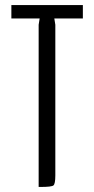

<svg xmlns="http://www.w3.org/2000/svg" viewBox="-20 -740 373 760"><path d="M141 0H133V-642L137 -667H25V-720H308V-667H195L199 -642V-46Q199 -12 191.5 -6Q184 0 141 0Z"/></svg>

Font: Economica
Style: Regular
Weight: 400
Designer: Vicente Lamonaca
Foundry: Vicente Lamonaca
Version: Version 1.101